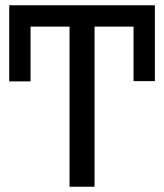

<svg xmlns="http://www.w3.org/2000/svg" viewBox="-20 -709 623 729"><path d="M568 -689V-401H487V-608H339V0H244V-608H96V-400H15V-689Z"/></svg>

Font: FiraGOUPP
Style: Medium
Weight: 400
Designer: bBox Type
Foundry: bBox Type GmbH
Version: Version 1.001